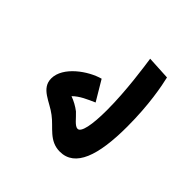

<svg xmlns="http://www.w3.org/2000/svg" viewBox="-49 -305 428 428"><g transform="rotate(-45 164.5 -91.0)"><path d="M166 7C235 7 285 -3 306 -8L309 -64C288 -61 221 -51 160 -51C113 -51 84 -57 84 -68C84 -77 99 -87 109 -98C116 -107 122 -118 126 -129C139 -116 146 -99 154 -81L201 -109C192 -142 159 -189 122 -189C90 -189 83 -154 65 -131C48 -108 20 -94 20 -60C20 -12 74 7 166 7Z"/></g></svg>

Font: Noto Sans Arabic UI Cn
Style: Bold
Weight: 700
Width: 3
Designer: Monotype Design Team, Nadine Chahine and Nizar Qandah
Foundry: Monotype Imaging Inc.
Version: Version 2.010